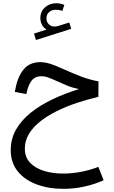

<svg xmlns="http://www.w3.org/2000/svg" viewBox="-20 -818 720 1215"><path d="M387 -786.9Q360.8 -797.6 336.2 -797.6Q294.4 -797.6 264.9 -771.5Q235.4 -745.4 235.4 -703.1Q235.4 -679.9 246 -660.5Q256.6 -641.1 274.9 -630.9L195.3 -605.7L207.5 -564.7L430.7 -635.7L418.5 -675.8L351.3 -654.5Q336.9 -650.1 325.4 -650.1Q303 -650.1 288.5 -664.8Q273.9 -679.4 273.9 -701.7Q273.9 -727.5 291.1 -741.9Q308.3 -756.3 333 -756.3Q342.5 -756.3 354.4 -754.5Q366.2 -752.7 374.8 -749ZM236.1 -424.8Q168.2 -424.8 130.4 -379.6Q92.5 -334.5 77.4 -254.6L74 -236.3L147.2 -222.7L150.4 -238.5Q159.7 -281.7 180.9 -308.7Q202.1 -335.7 243.2 -335.7Q263.7 -335.7 287.8 -326.7Q312 -317.6 344.5 -302.7Q374 -289.1 407.3 -275.4Q440.7 -261.7 480 -254.2Q391.6 -227.3 313.5 -190.2Q235.4 -153.1 175.5 -105.5Q115.7 -57.9 81.8 1.3Q47.9 60.5 47.9 132.1Q47.9 211.2 91.8 265.7Q135.7 320.3 211.2 348.6Q286.6 377 380.9 377Q450 377 515.6 362.2Q581.3 347.4 635.7 322.8L602.5 238Q557.1 256.3 498.2 268.3Q439.2 280.3 379.4 280.3Q312.3 280.3 257.2 263.1Q202.1 245.8 169.7 210.9Q137.2 176 137.2 123Q137.2 73 162.8 30Q188.5 -12.9 233.8 -49Q279.1 -85 338.4 -114.4Q397.7 -143.8 465.2 -166.4Q532.7 -189 602.5 -205.3L603.3 -303Q547.6 -313.5 496.7 -332.5Q445.8 -351.6 391.6 -376.2Q357.2 -391.8 330 -402.7Q302.7 -413.6 280.2 -419.2Q257.6 -424.8 236.1 -424.8Z"/></svg>

Font: Estedad-FD-VF Thin
Style: Regular
Weight: 100
Designer: Amin Abedi
Version: Version 5.0